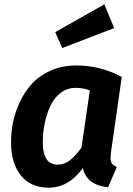

<svg xmlns="http://www.w3.org/2000/svg" viewBox="-20 -847 611 883"><path d="M460 -827.1 504.9 -717.8 266.1 -626 233.9 -699.2ZM331.1 -545.9Q442.4 -545.9 540 -493.2L490.2 -145Q486.3 -115.7 491.2 -101.8Q496.1 -87.9 517.1 -79.1L477.1 14.2Q378.9 4.4 360.8 -74.2Q296.4 16.1 203.1 16.1Q121.1 16.1 75.9 -40.3Q30.8 -96.7 30.8 -192.9Q30.8 -240.2 40.5 -287.6Q50.3 -335 73.2 -382.1Q96.2 -429.2 129.9 -465.1Q163.6 -501 215.6 -523.4Q267.6 -545.9 331.1 -545.9ZM328.1 -442.9Q288.6 -442.9 258.1 -419.2Q227.5 -395.5 210.4 -357.4Q193.4 -319.3 185.1 -277.3Q176.8 -235.4 176.8 -192.9Q176.8 -89.8 245.1 -89.8Q275.4 -89.8 301.8 -110.1Q328.1 -130.4 355 -168.9L393.1 -431.2Q363.8 -442.9 328.1 -442.9Z"/></svg>

Font: FiraGO SemiBold
Style: Italic
Weight: 600
Italic angle: -8°
Designer: bBox Type GmbH
Foundry: bBox Type GmbH
Version: Version 1.001;PS 001.001;hotconv 1.0.88;makeotf.lib2.5.64775